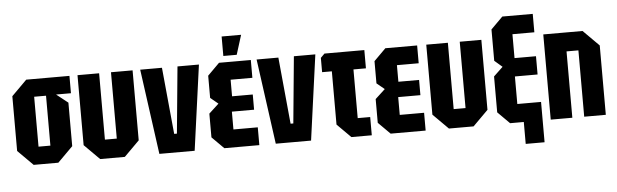

<svg xmlns="http://www.w3.org/2000/svg" viewBox="-52 -921 4037 1257"><g transform="rotate(-5 1966.0 -293.0)"><path d="M36 -100V-460L136 -560H420V-446H322L398 -386V-100L298 0H136ZM178 -116H256V-444H178Z M835 -560V-100L735 0H573L473 -100V-560H615V-124H693V-560Z M962 0 885 -560H1028L1070 -122H1088L1130 -560H1271L1194 0Z M1389 0 1311 -78V-234L1376 -294L1325 -336V-482L1403 -560H1612V-443H1469V-334H1605V-234H1459V-117H1619V0ZM1435 -602V-730H1563L1523 -602Z M1727 0 1650 -560H1793L1835 -122H1853L1895 -560H2036L1959 0Z M2134 -90V-440H2070V-534L2096 -560H2358V-440H2276V-120H2358V0H2224Z M2482 0 2404 -78V-234L2469 -294L2418 -336V-482L2496 -560H2705V-443H2562V-334H2698V-234H2552V-117H2712V0Z M3127 -560V-100L3027 0H2865L2765 -100V-560H2907V-124H2985V-560Z M3267 0 3189 -78V-314L3250 -372L3199 -416V-622L3277 -700H3477V-579H3333V-422H3474V-302H3325V-121H3481V144H3357V0Z M3534 0V-560H3792L3896 -456V0H3754V-436H3676V0Z"/></g></svg>

Font: Tektur Condensed SemiBold
Style: Regular
Weight: 600
Width: 3
Designer: Adam Jagosz
Foundry: Adam Jagosz
Version: Version 1.005;gftools[0.9.30]